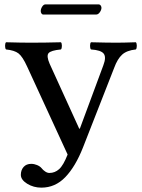

<svg xmlns="http://www.w3.org/2000/svg" viewBox="-20 -842 656 886"><path d="M76.2 -35.2Q76.2 -57.1 88.9 -71.5Q101.6 -85.9 124 -85.9Q137.7 -85.9 151.1 -80.3Q164.6 -74.7 171.9 -65.9Q178.2 -57.6 188.2 -50.8Q198.2 -43.9 208 -43.9Q233.4 -43.9 252.9 -61.5Q272.5 -79.1 292 -128.9L105 -535.2Q84 -581.1 65.4 -595.5Q46.9 -609.9 7.8 -613.8Q3.4 -618.2 3.4 -630.4Q3.4 -642.6 7.8 -647Q78.1 -645 122.1 -645Q187 -645 261.2 -647Q265.6 -642.6 265.6 -630.4Q265.6 -618.2 261.2 -613.8Q214.8 -609.4 204.1 -596.7Q193.4 -584 209 -547.9L345.2 -249Q347.7 -246.1 349.1 -250L457 -541Q471.2 -578.1 458.5 -594.5Q445.8 -610.8 399.9 -613.8Q395.5 -618.2 395.5 -630.4Q395.5 -642.6 399.9 -647Q474.1 -645 517.1 -645Q549.3 -645 606.9 -647Q611.3 -642.6 611.3 -630.4Q611.3 -618.2 606.9 -613.8Q564.9 -609.4 543.5 -589.8Q522 -570.3 506.8 -528.8L362.8 -161.1Q328.1 -73.2 281.5 -24.7Q234.9 23.9 170.9 23.9Q134.8 23.9 105.5 5.9Q76.2 -12.2 76.2 -35.2ZM423.8 -774.9H180.2Q174.3 -774.9 171.1 -780Q168 -785.2 168 -791Q168 -800.8 174.6 -811.3Q181.2 -821.8 189.9 -821.8H434.1Q440.9 -821.8 444.6 -816.7Q448.2 -811.5 448.2 -806.2Q448.2 -796.4 440.7 -785.6Q433.1 -774.9 423.8 -774.9Z"/></svg>

Font: Common Serif Medium
Style: Regular
Weight: 500
Designer: Philipp H. Poll, Khaled Hosny
Foundry: Stefan Peev, Context Ltd.
Version: Version 1.026